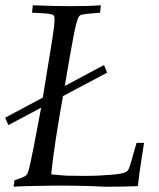

<svg xmlns="http://www.w3.org/2000/svg" viewBox="-30 -713 606 733"><path d="M133.3 -340.3Q135.7 -353.5 139.4 -377Q143.1 -400.4 147.7 -428.5Q152.3 -456.5 157.2 -486.6Q162.1 -516.6 166.3 -542.7Q170.4 -568.8 173.3 -588.4Q176.3 -607.9 176.8 -614.7Q178.2 -630.4 178.2 -639.2Q178.2 -646.5 177 -650.9Q175.8 -655.3 168 -658Q160.2 -660.6 142.6 -661.9Q125 -663.1 92.3 -664.6L95.2 -692.9Q141.1 -690.9 177.5 -690.2Q213.9 -689.5 241.7 -689.5Q271 -689.5 299.1 -690.2Q327.1 -690.9 355 -692.9L352.1 -664.6Q321.3 -662.1 304.9 -660.4Q288.6 -658.7 285.2 -657.7Q279.8 -656.7 275.9 -654.5Q272 -652.3 268.3 -644.3Q264.6 -636.2 260.5 -619.9Q256.3 -603.5 250.5 -573.5Q244.6 -543.5 236.6 -497.6Q228.5 -451.7 217.3 -384.8L367.2 -464.8L378.9 -435.5L210.4 -346.2Q193.4 -250.5 182.1 -176.3Q170.9 -102.1 165.5 -47.4Q186 -45.4 200.2 -44.2Q214.4 -43 223.1 -42.5Q225.1 -42.5 234.6 -42.2Q244.1 -42 255.4 -42Q266.6 -42 276.6 -41.7Q286.6 -41.5 290 -41.5Q318.8 -41.5 345.5 -42.7Q372.1 -43.9 393.3 -45.7Q414.6 -47.4 429.4 -50Q444.3 -52.7 449.7 -55.7Q453.1 -57.6 455.6 -59.8Q458 -62 460.2 -65.9Q462.4 -69.8 464.6 -75.9Q466.8 -82 469.7 -91.8L491.2 -167.5H520L506.3 -79.6Q505.4 -73.7 502.7 -54.4Q500 -35.2 496.1 -2.4Q467.8 -1.5 437 -0.7Q406.2 0 372.6 0Q372.1 0 359.9 -0.7Q347.7 -1.5 325 -2.2Q302.2 -2.9 270.3 -3.7Q238.3 -4.4 198.2 -4.4Q181.2 -4.4 149.7 -3.9Q118.2 -3.4 72.3 -2.4Q56.6 -2 44.2 -1.5Q31.7 -1 22 0L25.4 -24.9Q43.9 -30.8 53.5 -34.7Q63 -38.6 67.6 -42Q72.3 -45.4 74 -49.3Q75.7 -53.2 78.1 -59.6Q80.6 -66.4 85.9 -90.3Q91.3 -114.3 99.6 -156.7L127 -301.8L2 -235.4L-10.3 -263.7Z"/></svg>

Font: XB Kayhan
Style: Italic
Weight: 400
Italic angle: -12°
Designer: Behnam
Foundry: Irmug
Version: Version 7.300 2009